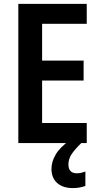

<svg xmlns="http://www.w3.org/2000/svg" viewBox="-20 -734 512 985"><path d="M425 0H74V-714H425V-612H196V-423H409V-321H196V-103H425ZM331 109Q331 155 374 155Q387 155 399 152Q411 149 418 146V220Q407 224 390.5 227.5Q374 231 354 231Q303 231 273.5 205Q244 179 244 132Q244 96 265.5 59Q287 22 340 -16L397 0Q363 33 347 57.5Q331 82 331 109Z"/></svg>

Font: Noto Sans Hebrew Condensed SemiBold
Style: Regular
Weight: 600
Width: 3
Designer: Ben Nathan
Foundry: Google LLC
Version: Version 3.001; ttfautohint (v1.8.4.7-5d5b)